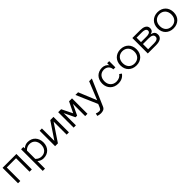

<svg xmlns="http://www.w3.org/2000/svg" viewBox="458 -2135 3997 3997"><g transform="rotate(-45 2456.5 -136.5)"><path d="M431.2 0H363.8V-397.9H90.8V0H23.9V-455.1H431.2Z M1001 -227.1Q1001 -173.8 984.4 -130.4Q967.8 -86.9 937.7 -55.4Q907.7 -23.9 865.2 -6.3Q822.8 11.2 770 11.2Q733.9 11.2 700 -2Q666 -15.1 636.7 -41V182.1H569.8V-455.1H636.7V-413.1Q698.7 -465.8 770 -465.8Q822.8 -465.8 865.2 -448.5Q907.7 -431.2 937.7 -399.2Q967.8 -367.2 984.4 -323Q1001 -278.8 1001 -227.1ZM934.1 -227.1Q934.1 -265.1 923.6 -298.6Q913.1 -332 892.1 -356.4Q871.1 -380.9 840.6 -395Q810.1 -409.2 770 -409.2Q731.9 -409.2 699 -395Q666 -380.9 636.7 -349.1V-105Q666 -73.2 699 -59.6Q731.9 -45.9 770 -45.9Q810.1 -45.9 840.6 -60.1Q871.1 -74.2 892.1 -98.6Q913.1 -123 923.6 -156Q934.1 -189 934.1 -227.1Z M1115.7 -455.1H1182.6V-87.9L1428.7 -455.1H1522.9V0H1455.6V-383.8L1198.7 0H1115.7Z M2068.8 0H2001.5V-360.8L1889.6 -125H1841.8L1728.5 -360.8V0H1661.6V-455.1H1748.5L1865.7 -217.8L1981.9 -455.1H2068.8Z M2652.8 -455.1 2406.7 115.2Q2387.7 163.1 2353 178Q2318.4 192.9 2276.4 192.9Q2229.5 192.9 2182.6 175.8L2195.8 118.2Q2218.8 127.9 2240.7 132.1Q2262.7 136.2 2276.4 136.2Q2309.6 136.2 2322 120.1Q2334.5 104 2343.8 82L2371.6 13.2L2168.5 -455.1H2247.6L2411.6 -57.1L2572.8 -455.1Z M3167.5 -85.9Q3138.7 -41 3088.6 -14.9Q3038.6 11.2 2969.7 11.2Q2916.5 11.2 2872.1 -6.3Q2827.6 -23.9 2796.1 -55.4Q2764.6 -86.9 2747.1 -130.4Q2729.5 -173.8 2729.5 -227.1Q2729.5 -278.8 2745.6 -323Q2761.7 -367.2 2791.5 -398.7Q2821.3 -430.2 2864.5 -448Q2907.7 -465.8 2960.4 -465.8Q2981.4 -465.8 3003.4 -460.9Q3025.4 -456.1 3044.9 -446Q3064.5 -436 3080.1 -422.1Q3095.7 -408.2 3103.5 -389.2V-455.1H3163.6V-272.9H3103.5Q3103.5 -303.2 3092.5 -328.1Q3081.5 -353 3062.5 -371.1Q3043.5 -389.2 3017.1 -399.2Q2990.7 -409.2 2960.4 -409.2Q2919.4 -409.2 2888.9 -395Q2858.4 -380.9 2837.9 -356.4Q2817.4 -332 2806.9 -299.1Q2796.4 -266.1 2796.4 -227.1Q2796.4 -188 2808.3 -155Q2820.3 -122.1 2843 -98.1Q2865.7 -74.2 2897.7 -60.1Q2929.7 -45.9 2969.7 -45.9Q3020.5 -45.9 3060.1 -65.4Q3099.6 -85 3120.6 -118.2Z M3742.2 -226.1Q3742.2 -172.9 3725.3 -129.4Q3708.5 -85.9 3677 -54.9Q3645.5 -23.9 3601.6 -6.3Q3557.6 11.2 3503.4 11.2Q3450.2 11.2 3406.2 -6.3Q3362.3 -23.9 3330.8 -54.9Q3299.3 -85.9 3282.5 -129.4Q3265.6 -172.9 3265.6 -226.1Q3265.6 -277.8 3282.5 -322.5Q3299.3 -367.2 3330.8 -398.7Q3362.3 -430.2 3406.2 -448Q3450.2 -465.8 3503.4 -465.8Q3557.6 -465.8 3601.6 -448Q3645.5 -430.2 3677 -398.7Q3708.5 -367.2 3725.3 -322.5Q3742.2 -277.8 3742.2 -226.1ZM3675.3 -226.1Q3675.3 -265.1 3663.8 -298.1Q3652.3 -331.1 3629.9 -356Q3607.4 -380.9 3575.4 -395Q3543.5 -409.2 3503.4 -409.2Q3463.4 -409.2 3431.4 -395Q3399.4 -380.9 3377.4 -356Q3355.5 -331.1 3344 -298.1Q3332.5 -265.1 3332.5 -226.1Q3332.5 -187 3344 -154.1Q3355.5 -121.1 3377.4 -97.2Q3399.4 -73.2 3431.4 -59.6Q3463.4 -45.9 3503.4 -45.9Q3543.5 -45.9 3575.4 -59.6Q3607.4 -73.2 3629.9 -97.2Q3652.3 -121.1 3663.8 -154.1Q3675.3 -187 3675.3 -226.1Z M4275.4 -129.9Q4275.4 -64 4226.8 -32Q4178.2 0 4087.4 0H3845.2V-455.1H4072.3Q4105.5 -455.1 4137.9 -450Q4170.4 -444.8 4195.8 -431.9Q4221.2 -418.9 4237.3 -396Q4253.4 -373 4253.4 -335.9Q4253.4 -300.8 4236.3 -276.9Q4219.2 -252.9 4169.4 -240.2Q4230.5 -226.1 4252.9 -198.5Q4275.4 -170.9 4275.4 -129.9ZM4186.5 -332Q4186.5 -353 4175.3 -366Q4164.1 -378.9 4147.7 -386Q4131.3 -393.1 4111.3 -395.5Q4091.3 -397.9 4072.3 -397.9H3912.1V-267.1H4072.3Q4092.3 -267.1 4112.8 -269.5Q4133.3 -272 4149.9 -279.5Q4166.5 -287.1 4176.5 -299.6Q4186.5 -312 4186.5 -332ZM4208.5 -132.8Q4208.5 -172.9 4175.8 -191.4Q4143.1 -210 4086.4 -210H3912.1V-57.1H4086.4Q4143.1 -57.1 4175.8 -76.2Q4208.5 -95.2 4208.5 -132.8Z M4834 -226.1Q4834 -172.9 4817.1 -129.4Q4800.3 -85.9 4768.8 -54.9Q4737.3 -23.9 4693.4 -6.3Q4649.4 11.2 4595.2 11.2Q4542 11.2 4498 -6.3Q4454.1 -23.9 4422.6 -54.9Q4391.1 -85.9 4374.3 -129.4Q4357.4 -172.9 4357.4 -226.1Q4357.4 -277.8 4374.3 -322.5Q4391.1 -367.2 4422.6 -398.7Q4454.1 -430.2 4498 -448Q4542 -465.8 4595.2 -465.8Q4649.4 -465.8 4693.4 -448Q4737.3 -430.2 4768.8 -398.7Q4800.3 -367.2 4817.1 -322.5Q4834 -277.8 4834 -226.1ZM4767.1 -226.1Q4767.1 -265.1 4755.6 -298.1Q4744.1 -331.1 4721.7 -356Q4699.2 -380.9 4667.2 -395Q4635.3 -409.2 4595.2 -409.2Q4555.2 -409.2 4523.2 -395Q4491.2 -380.9 4469.2 -356Q4447.3 -331.1 4435.8 -298.1Q4424.3 -265.1 4424.3 -226.1Q4424.3 -187 4435.8 -154.1Q4447.3 -121.1 4469.2 -97.2Q4491.2 -73.2 4523.2 -59.6Q4555.2 -45.9 4595.2 -45.9Q4635.3 -45.9 4667.2 -59.6Q4699.2 -73.2 4721.7 -97.2Q4744.1 -121.1 4755.6 -154.1Q4767.1 -187 4767.1 -226.1Z"/></g></svg>

Font: Anonymous Pro
Style: Regular
Weight: 400
Monospace: yes
Designer: Mark Simonson
Version: Version 1.002